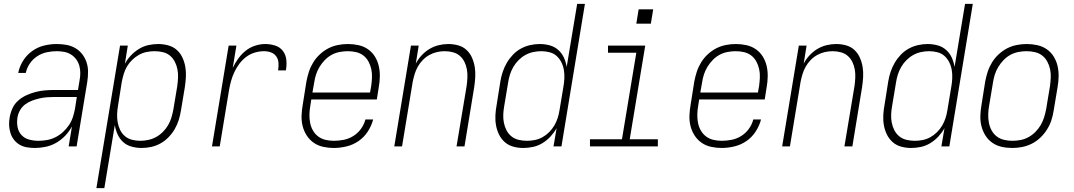

<svg xmlns="http://www.w3.org/2000/svg" viewBox="-20 -755 5540 990"><path d="M160 8Q139 8 118.5 4.5Q98 1 81 -9Q64 -19 52 -34.5Q40 -50 34 -69Q28 -88 27 -108.5Q26 -129 30 -150Q34 -174 44.5 -197Q55 -220 74.5 -237Q94 -254 117.5 -264.5Q141 -275 164.5 -281Q188 -287 212 -289Q236 -291 260 -291H382L390 -339Q394 -359 394 -378.5Q394 -398 389 -416Q384 -434 373 -449Q362 -464 346 -474Q330 -484 311 -487.5Q292 -491 272 -491Q247 -491 221 -485.5Q195 -480 172 -465Q149 -450 133.5 -427Q118 -404 113 -379H74Q80 -411 98.5 -441Q117 -471 145.5 -491.5Q174 -512 207 -520Q240 -528 272 -528Q298 -528 323 -523.5Q348 -519 369 -506.5Q390 -494 404.5 -475Q419 -456 426.5 -433Q434 -410 434 -384.5Q434 -359 430 -333L375 0H334L351 -103Q337 -77 316 -55Q295 -33 269.5 -18.5Q244 -4 215.5 2Q187 8 160 8ZM178 -29Q200 -29 222.5 -33Q245 -37 266 -47.5Q287 -58 305 -74.5Q323 -91 336 -110.5Q349 -130 356 -152Q363 -174 367 -196L376 -255H260Q241 -255 222 -253.5Q203 -252 183.5 -247.5Q164 -243 145 -236Q126 -229 109.5 -216.5Q93 -204 83 -186Q73 -168 70 -149Q66 -124 70.5 -100Q75 -76 90.5 -59Q106 -42 129.5 -35.5Q153 -29 178 -29Z M477 215 599 -520H639L624 -426Q636 -449 655 -469Q674 -489 697 -503Q720 -517 745.5 -522.5Q771 -528 796 -528Q822 -528 847.5 -521Q873 -514 891.5 -497.5Q910 -481 920.5 -458.5Q931 -436 935.5 -410.5Q940 -385 938.5 -358Q937 -331 933 -305L913 -185Q909 -160 901.5 -136Q894 -112 881 -89.5Q868 -67 849 -47.5Q830 -28 807.5 -15.5Q785 -3 760 2.5Q735 8 710 8Q684 8 658.5 1Q633 -6 615 -22.5Q597 -39 586.5 -62Q576 -85 572 -110L518 215ZM703 -29Q723 -29 744.5 -33.5Q766 -38 785 -48.5Q804 -59 820 -75Q836 -91 847 -110Q858 -129 864 -149.5Q870 -170 874 -191L894 -311Q897 -333 898 -354.5Q899 -376 895 -397Q891 -418 881.5 -436.5Q872 -455 856.5 -468Q841 -481 820 -486Q799 -491 777 -491Q757 -491 736.5 -487Q716 -483 697 -472.5Q678 -462 662 -446.5Q646 -431 635 -412.5Q624 -394 618 -373.5Q612 -353 608 -333L589 -213Q585 -191 584 -169Q583 -147 586.5 -126Q590 -105 599 -86Q608 -67 623.5 -53.5Q639 -40 660 -34.5Q681 -29 703 -29Z M1073 0 1159 -520H1199L1180 -405Q1192 -430 1208.5 -453Q1225 -476 1247 -493.5Q1269 -511 1295.5 -519.5Q1322 -528 1348 -528Q1374 -528 1399 -520Q1424 -512 1439 -492Q1454 -472 1456.5 -445.5Q1459 -419 1454 -392H1414Q1417 -411 1416 -430Q1415 -449 1405 -463.5Q1395 -478 1378 -484.5Q1361 -491 1341 -491Q1318 -491 1294 -484Q1270 -477 1250 -462Q1230 -447 1214.5 -426.5Q1199 -406 1188.5 -383.5Q1178 -361 1171.5 -337.5Q1165 -314 1161 -291L1113 0Z M1701 8Q1673 8 1646 2Q1619 -4 1597.5 -19Q1576 -34 1561.5 -56.5Q1547 -79 1540.5 -105Q1534 -131 1535 -159Q1536 -187 1541 -215L1560 -335Q1565 -361 1573 -385.5Q1581 -410 1595 -433Q1609 -456 1629.5 -475Q1650 -494 1673.5 -506Q1697 -518 1723 -523Q1749 -528 1774 -528Q1802 -528 1829 -522Q1856 -516 1877.5 -501Q1899 -486 1913 -463.5Q1927 -441 1933 -415Q1939 -389 1938.5 -361Q1938 -333 1933 -305L1923 -242H1585L1580 -209Q1576 -187 1575.5 -165Q1575 -143 1579 -122Q1583 -101 1593.5 -82.5Q1604 -64 1620.5 -51.5Q1637 -39 1658 -34Q1679 -29 1701 -29Q1726 -29 1752 -34Q1778 -39 1801.5 -53.5Q1825 -68 1841.5 -91Q1858 -114 1864 -139H1904Q1896 -107 1876.5 -77Q1857 -47 1828.5 -27.5Q1800 -8 1766.5 0Q1733 8 1701 8ZM1591 -278H1888L1894 -311Q1897 -333 1898 -355Q1899 -377 1894.5 -398Q1890 -419 1880 -437.5Q1870 -456 1854 -468.5Q1838 -481 1817 -486Q1796 -491 1773 -491Q1753 -491 1731.5 -487Q1710 -483 1690.5 -472.5Q1671 -462 1655 -445.5Q1639 -429 1627.5 -410Q1616 -391 1609.5 -370.5Q1603 -350 1600 -329Z M2013 0 2099 -520H2139L2124 -427Q2136 -450 2154 -469.5Q2172 -489 2194.5 -502.5Q2217 -516 2242 -522Q2267 -528 2292 -528Q2318 -528 2343 -521Q2368 -514 2386 -497Q2404 -480 2414 -457Q2424 -434 2428 -409Q2432 -384 2430.5 -357.5Q2429 -331 2425 -305L2375 0H2334L2386 -311Q2389 -332 2390 -354Q2391 -376 2387.5 -396.5Q2384 -417 2375 -435.5Q2366 -454 2351 -467Q2336 -480 2315.5 -485.5Q2295 -491 2273 -491Q2253 -491 2233 -486.5Q2213 -482 2194 -471.5Q2175 -461 2160 -445.5Q2145 -430 2134.5 -411.5Q2124 -393 2118 -373Q2112 -353 2108 -333L2053 0Z M2678 8Q2651 8 2626 1Q2601 -6 2582.5 -22.5Q2564 -39 2553 -61.5Q2542 -84 2537.5 -109.5Q2533 -135 2534.5 -162Q2536 -189 2541 -215L2560 -335Q2564 -360 2572 -384Q2580 -408 2593 -430.5Q2606 -453 2624.5 -472.5Q2643 -492 2666 -504.5Q2689 -517 2714 -522.5Q2739 -528 2763 -528Q2790 -528 2815 -521Q2840 -514 2858.5 -497.5Q2877 -481 2887.5 -458Q2898 -435 2902 -410L2956 -735H2996L2875 0H2834L2850 -94Q2837 -71 2818.5 -51Q2800 -31 2777 -17Q2754 -3 2728.5 2.5Q2703 8 2678 8ZM2697 -29Q2717 -29 2737.5 -33Q2758 -37 2777 -47.5Q2796 -58 2811.5 -73.5Q2827 -89 2838 -107.5Q2849 -126 2855.5 -146.5Q2862 -167 2865 -187L2885 -307Q2889 -329 2890 -351Q2891 -373 2887.5 -394Q2884 -415 2874.5 -434Q2865 -453 2850 -466.5Q2835 -480 2814 -485.5Q2793 -491 2771 -491Q2750 -491 2729 -486.5Q2708 -482 2689 -471.5Q2670 -461 2654 -445Q2638 -429 2627 -410Q2616 -391 2609.5 -370.5Q2603 -350 2600 -329L2580 -209Q2576 -187 2575 -165.5Q2574 -144 2578 -123Q2582 -102 2591.5 -83.5Q2601 -65 2617 -52Q2633 -39 2654 -34Q2675 -29 2697 -29Z M3022 0V-37H3187L3261 -483H3115V-520H3307L3227 -37H3372V0ZM3261 -633 3273 -707H3348L3336 -633Z M3701 8Q3673 8 3646 2Q3619 -4 3597.5 -19Q3576 -34 3561.5 -56.5Q3547 -79 3540.5 -105Q3534 -131 3535 -159Q3536 -187 3541 -215L3560 -335Q3565 -361 3573 -385.5Q3581 -410 3595 -433Q3609 -456 3629.5 -475Q3650 -494 3673.5 -506Q3697 -518 3723 -523Q3749 -528 3774 -528Q3802 -528 3829 -522Q3856 -516 3877.5 -501Q3899 -486 3913 -463.5Q3927 -441 3933 -415Q3939 -389 3938.5 -361Q3938 -333 3933 -305L3923 -242H3585L3580 -209Q3576 -187 3575.5 -165Q3575 -143 3579 -122Q3583 -101 3593.5 -82.5Q3604 -64 3620.5 -51.5Q3637 -39 3658 -34Q3679 -29 3701 -29Q3726 -29 3752 -34Q3778 -39 3801.5 -53.5Q3825 -68 3841.5 -91Q3858 -114 3864 -139H3904Q3896 -107 3876.5 -77Q3857 -47 3828.5 -27.5Q3800 -8 3766.5 0Q3733 8 3701 8ZM3591 -278H3888L3894 -311Q3897 -333 3898 -355Q3899 -377 3894.5 -398Q3890 -419 3880 -437.5Q3870 -456 3854 -468.5Q3838 -481 3817 -486Q3796 -491 3773 -491Q3753 -491 3731.5 -487Q3710 -483 3690.5 -472.5Q3671 -462 3655 -445.5Q3639 -429 3627.5 -410Q3616 -391 3609.5 -370.5Q3603 -350 3600 -329Z M4013 0 4099 -520H4139L4124 -427Q4136 -450 4154 -469.5Q4172 -489 4194.5 -502.5Q4217 -516 4242 -522Q4267 -528 4292 -528Q4318 -528 4343 -521Q4368 -514 4386 -497Q4404 -480 4414 -457Q4424 -434 4428 -409Q4432 -384 4430.5 -357.5Q4429 -331 4425 -305L4375 0H4334L4386 -311Q4389 -332 4390 -354Q4391 -376 4387.5 -396.5Q4384 -417 4375 -435.5Q4366 -454 4351 -467Q4336 -480 4315.5 -485.5Q4295 -491 4273 -491Q4253 -491 4233 -486.5Q4213 -482 4194 -471.5Q4175 -461 4160 -445.5Q4145 -430 4134.5 -411.5Q4124 -393 4118 -373Q4112 -353 4108 -333L4053 0Z M4678 8Q4651 8 4626 1Q4601 -6 4582.5 -22.5Q4564 -39 4553 -61.5Q4542 -84 4537.5 -109.5Q4533 -135 4534.5 -162Q4536 -189 4541 -215L4560 -335Q4564 -360 4572 -384Q4580 -408 4593 -430.5Q4606 -453 4624.5 -472.5Q4643 -492 4666 -504.5Q4689 -517 4714 -522.5Q4739 -528 4763 -528Q4790 -528 4815 -521Q4840 -514 4858.5 -497.5Q4877 -481 4887.5 -458Q4898 -435 4902 -410L4956 -735H4996L4875 0H4834L4850 -94Q4837 -71 4818.5 -51Q4800 -31 4777 -17Q4754 -3 4728.5 2.5Q4703 8 4678 8ZM4697 -29Q4717 -29 4737.5 -33Q4758 -37 4777 -47.5Q4796 -58 4811.5 -73.5Q4827 -89 4838 -107.5Q4849 -126 4855.5 -146.5Q4862 -167 4865 -187L4885 -307Q4889 -329 4890 -351Q4891 -373 4887.5 -394Q4884 -415 4874.5 -434Q4865 -453 4850 -466.5Q4835 -480 4814 -485.5Q4793 -491 4771 -491Q4750 -491 4729 -486.5Q4708 -482 4689 -471.5Q4670 -461 4654 -445Q4638 -429 4627 -410Q4616 -391 4609.5 -370.5Q4603 -350 4600 -329L4580 -209Q4576 -187 4575 -165.5Q4574 -144 4578 -123Q4582 -102 4591.5 -83.5Q4601 -65 4617 -52Q4633 -39 4654 -34Q4675 -29 4697 -29Z M5200 8Q5171 8 5144.5 2Q5118 -4 5096.5 -19Q5075 -34 5061 -56.5Q5047 -79 5040.5 -105Q5034 -131 5035 -159Q5036 -187 5041 -215L5060 -335Q5065 -361 5073 -385.5Q5081 -410 5095 -433Q5109 -456 5129.5 -475Q5150 -494 5173.5 -506Q5197 -518 5223 -523Q5249 -528 5274 -528Q5302 -528 5329 -522Q5356 -516 5377.5 -501Q5399 -486 5413 -463.5Q5427 -441 5433 -415Q5439 -389 5438.5 -361Q5438 -333 5433 -305L5413 -185Q5409 -159 5401 -134.5Q5393 -110 5378.5 -87Q5364 -64 5344 -45Q5324 -26 5300 -14Q5276 -2 5250.5 3Q5225 8 5200 8ZM5200 -29Q5221 -29 5242 -33Q5263 -37 5282.5 -47.5Q5302 -58 5318.5 -74.5Q5335 -91 5346 -110Q5357 -129 5363.5 -149.5Q5370 -170 5374 -191L5394 -311Q5397 -333 5398 -355Q5399 -377 5394.5 -398Q5390 -419 5380 -437.5Q5370 -456 5354 -468.5Q5338 -481 5317 -486Q5296 -491 5273 -491Q5253 -491 5231.5 -487Q5210 -483 5190.5 -472.5Q5171 -462 5155 -445.5Q5139 -429 5127.5 -410Q5116 -391 5109.5 -370.5Q5103 -350 5100 -329L5080 -209Q5076 -187 5075.5 -165Q5075 -143 5079 -122Q5083 -101 5093 -82.5Q5103 -64 5119.5 -51.5Q5136 -39 5157 -34Q5178 -29 5200 -29Z"/></svg>

Font: Iosevka SS04 XLt Obl
Style: Regular
Weight: 200
Italic angle: -9°
Monospace: yes
Designer: Belleve Invis
Foundry: Belleve Invis
Version: Version 19.0.0; ttfautohint (v1.8.4)